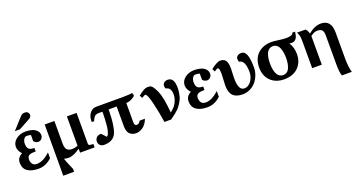

<svg xmlns="http://www.w3.org/2000/svg" viewBox="-53 -1501 4612 2489"><g transform="rotate(-20 2253.0 -257.0)"><path d="M419.9 -65.9Q337.9 12.2 236.8 12.2Q138.2 12.2 84 -26.4Q29.8 -64.9 29.8 -142.1Q29.8 -215.3 101.1 -250Q78.6 -272.5 65.9 -299.8Q53.2 -327.1 53.2 -353Q53.2 -416 107.2 -458Q161.1 -500 237.8 -500Q286.6 -500 325.9 -488Q365.2 -476.1 390.6 -449.7Q416 -423.3 416 -386.2Q416 -357.9 396.7 -337.4Q377.4 -316.9 351.1 -316.9Q339.4 -316.9 328.6 -320.3Q317.9 -323.7 311.3 -328.4Q304.7 -333 299.6 -337.6Q294.4 -342.3 292 -345.7L290 -349.1V-431.2Q287.1 -434.6 268.1 -437.7Q249 -440.9 234.9 -440.9Q207.5 -440.9 191.7 -413.6Q175.8 -386.2 175.8 -353Q175.8 -301.8 198 -280.8Q220.2 -259.8 274.9 -259.8V-211.9L248 -210.9Q195.3 -209.5 176.3 -192.1Q157.2 -174.8 157.2 -143.1Q157.2 -106 175.8 -80.1Q194.3 -54.2 235.8 -54.2Q277.8 -54.2 321.8 -75Q365.7 -95.7 419.9 -145ZM369.1 -681.2Q369.1 -670.9 361.1 -658Q353 -645 342.8 -639.2L181.2 -550.8H110.8L248 -702.1Q265.1 -720.7 278.1 -727.3Q291 -733.9 311 -733.9Q340.8 -733.9 355 -718Q369.1 -702.1 369.1 -681.2Z M503.9 -149.9V-150.9V-500H637.7V-189.9Q637.7 -172.4 639.2 -159.2Q640.6 -146 646 -130.1Q651.4 -114.3 660.6 -103.8Q669.9 -93.3 687.7 -86.2Q705.6 -79.1 730 -79.1Q748.5 -79.1 768.6 -83.5Q788.6 -87.9 799.3 -91.8L810.1 -96.2V-500H943.8V-73.2Q943.8 -64.5 950.7 -57.6Q957.5 -50.8 966.8 -49.8L1010.7 -46.9V0H810.1V-55.2Q806.6 -52.2 800.5 -47.9Q794.4 -43.5 775.6 -31.7Q756.8 -20 738.8 -11.2Q720.7 -2.4 696.5 4.9Q672.4 12.2 651.9 12.2Q615.7 12.2 586.9 2.9Q600.6 47.4 626.2 105.2Q651.9 163.1 652.8 167V206.1H502.9Q502.9 201.7 503.4 109.6Q503.9 17.6 503.9 -149.9Z M1750.5 -126Q1737.8 -89.4 1716.8 -61.5Q1695.8 -33.7 1672.4 -18.3Q1648.9 -2.9 1626.5 4.6Q1604 12.2 1583.5 12.2Q1560.1 12.2 1539.6 5.9Q1519 -0.5 1500.5 -14.9Q1481.9 -29.3 1471.2 -57.1Q1460.4 -85 1460.4 -123V-399.9H1349.6Q1349.6 -280.3 1335.4 -191.4Q1321.3 -102.5 1299.3 -64.9Q1253.4 12.2 1138.7 12.2Q1105.5 12.2 1084.5 -8.5Q1063.5 -29.3 1063.5 -59.1Q1063.5 -71.8 1067.4 -84.5Q1071.3 -97.2 1080.3 -109.6Q1089.4 -122.1 1106.9 -129.6Q1124.5 -137.2 1148.4 -137.2L1206.5 -75.2Q1212.4 -75.2 1219.5 -84.5Q1226.6 -93.8 1230.5 -103Q1249 -142.6 1256.3 -221.9Q1263.7 -301.3 1263.7 -374V-399.9H1215.3Q1194.3 -399.9 1179 -394.8Q1163.6 -389.6 1152.8 -377.9Q1142.1 -366.2 1135.3 -353.5Q1128.4 -340.8 1120.6 -320.8H1088.4Q1088.4 -345.7 1089.4 -358.9Q1094.2 -410.6 1126.7 -449.2Q1159.2 -487.8 1211.4 -487.8H1585.4Q1614.7 -487.8 1655.8 -490.2Q1696.8 -492.7 1708.5 -497.1L1720.2 -460Q1709.5 -439.9 1669.4 -419.9Q1629.4 -399.9 1593.3 -399.9V-133.8Q1593.3 -86.9 1623.5 -86.9Q1658.2 -86.9 1677.2 -126Z M2037.1 -387.2Q2076.2 -295.4 2093.3 -86.9Q2138.2 -122.6 2158.7 -149.4Q2179.2 -176.3 2195.8 -220.2Q2209 -257.8 2209 -292Q2209 -343.3 2189 -373Q2180.2 -385.7 2167.2 -392.3Q2154.3 -398.9 2145.8 -400.6Q2137.2 -402.3 2137.2 -402.8Q2128.9 -414.1 2128.9 -436Q2128.9 -453.1 2132.8 -462.9Q2141.1 -481.4 2159.7 -490.7Q2178.2 -500 2199.2 -500Q2243.7 -500 2265.4 -464.8Q2287.1 -429.7 2287.1 -351.1Q2287.1 -323.2 2279.1 -278.1Q2271 -232.9 2260.3 -208Q2223.6 -134.8 2185.8 -95.7Q2147.9 -56.6 2066.9 0H1974.1Q1954.1 -134.8 1922.9 -267.1Q1887.2 -417 1857.9 -417Q1852.5 -417 1810.1 -391.1L1790 -430.2Q1810.1 -445.8 1820.6 -453.6Q1831.1 -461.4 1851.6 -474.6Q1872.1 -487.8 1890.4 -493.9Q1908.7 -500 1925.8 -500Q1952.1 -500 1966.8 -492.7Q1981.4 -485.4 1997.3 -462.2Q2013.2 -439 2037.1 -387.2Z M2748.5 -65.9Q2666.5 12.2 2565.4 12.2Q2467.3 12.2 2413.1 -26.4Q2358.9 -64.9 2358.9 -142.1Q2358.9 -215.3 2429.7 -250Q2407.2 -272.5 2394.5 -299.8Q2381.8 -327.1 2381.8 -353Q2381.8 -416 2436 -458Q2490.2 -500 2566.9 -500Q2615.7 -500 2655 -488Q2694.3 -476.1 2719.5 -449.7Q2744.6 -423.3 2744.6 -386.2Q2744.6 -357.9 2725.3 -337.4Q2706.1 -316.9 2679.7 -316.9Q2668 -316.9 2657.2 -320.3Q2646.5 -323.7 2639.9 -328.4Q2633.3 -333 2628.2 -337.6Q2623 -342.3 2620.6 -345.7L2618.7 -349.1V-431.2Q2615.7 -434.6 2596.7 -437.7Q2577.6 -440.9 2563.5 -440.9Q2536.1 -440.9 2520.5 -413.8Q2504.9 -386.7 2504.9 -353Q2504.9 -301.8 2526.9 -280.8Q2548.8 -259.8 2603.5 -259.8V-211.9L2576.7 -210.9Q2523.9 -209.5 2504.9 -192.1Q2485.8 -174.8 2485.8 -143.1Q2485.8 -106 2504.4 -80.1Q2522.9 -54.2 2564.5 -54.2Q2606.4 -54.2 2650.4 -75Q2694.3 -95.7 2748.5 -145Z M3217.3 -500Q3306.6 -500 3306.6 -267.1Q3306.6 -214.8 3287.8 -164.6Q3269 -114.3 3236.3 -75.2Q3203.6 -36.1 3155.3 -12.5Q3106.9 11.2 3052.2 11.2Q3008.8 11.2 2976.8 0.7Q2944.8 -9.8 2925.8 -26.6Q2906.7 -43.5 2895.5 -69.1Q2884.3 -94.7 2880.4 -120.1Q2876.5 -145.5 2876.5 -178.2Q2876.5 -204.6 2879.9 -255.9Q2883.3 -307.1 2883.3 -328.1Q2883.3 -417 2859.4 -417Q2849.6 -417 2832.5 -404.5Q2815.4 -392.1 2811.5 -391.1L2791.5 -430.2Q2821.8 -456.5 2859.6 -478.3Q2897.5 -500 2923.3 -500Q2948.2 -500 2966.6 -491.9Q2984.9 -483.9 2995.1 -471.2Q3005.4 -458.5 3011.5 -438.5Q3017.6 -418.5 3019.5 -399.2Q3021.5 -379.9 3021.5 -354Q3021.5 -343.3 3019 -297.6Q3016.6 -252 3016.6 -222.2Q3016.6 -54.2 3096.7 -54.2Q3127.9 -54.2 3154.5 -71Q3181.2 -87.9 3197.8 -114.3Q3214.4 -140.6 3223.4 -170.7Q3232.4 -200.7 3232.4 -229Q3232.4 -394.5 3149.4 -402.8Q3141.6 -418.9 3141.6 -446.8Q3141.6 -468.3 3161.6 -484.1Q3181.6 -500 3217.3 -500Z M3965.3 -521Q3960 -474.6 3951.7 -453.1Q3929.7 -399.4 3878.4 -398.9Q3854 -398.9 3844.2 -400.9Q3889.6 -333 3889.6 -241.2Q3889.6 -128.4 3818.8 -58.1Q3748 12.2 3625.5 12.2Q3510.3 12.2 3439.5 -56.4Q3368.7 -125 3368.7 -242.2Q3368.7 -362.8 3441.2 -431.4Q3513.7 -500 3632.3 -500Q3663.6 -500 3724.1 -491Q3784.7 -481.9 3832.5 -481.9Q3923.3 -481.9 3927.2 -521ZM3740.2 -242.2Q3740.2 -277.8 3735.4 -310.1Q3730.5 -342.3 3719 -373.8Q3707.5 -405.3 3684.3 -424.1Q3661.1 -442.9 3628.4 -442.9Q3602.5 -442.9 3582.5 -430.4Q3562.5 -418 3550.8 -398.7Q3539.1 -379.4 3531.5 -352.3Q3523.9 -325.2 3521.2 -299.8Q3518.6 -274.4 3518.6 -246.1Q3518.6 -217.8 3521 -192.1Q3523.4 -166.5 3531 -138.4Q3538.6 -110.4 3550.3 -90.3Q3562 -70.3 3582.3 -57.1Q3602.5 -43.9 3629.4 -43.9Q3661.6 -43.9 3684.6 -62Q3707.5 -80.1 3719 -110.8Q3730.5 -141.6 3735.4 -173.6Q3740.2 -205.6 3740.2 -242.2Z M4012.2 0V-359.9Q4012.2 -412.1 4007.8 -439.9Q4003.4 -467.8 3984.9 -500H4103Q4125 -479.5 4139.2 -432.1Q4227.5 -505.9 4313 -505.9Q4456.1 -505.9 4456.1 -330.1V37.1Q4456.1 82.5 4462.2 136.2Q4468.3 189.9 4479 220.2H4342.3Q4323.2 169.9 4323.2 63V-339.8Q4323.2 -370.1 4316.4 -390.1Q4309.6 -410.2 4296.4 -419.2Q4283.2 -428.2 4270.5 -431.2Q4257.8 -434.1 4239.3 -434.1Q4213.4 -434.1 4191.9 -424.3Q4170.4 -414.6 4145 -395V0Z"/></g></svg>

Font: Veleka
Style: Bold
Weight: 700
Designer: Stefan Peev, Context Ltd, 2016; SIL International, 1997-2014.
Foundry: Stefan Peev, Context Ltd, 2016
Version: Version 1.000